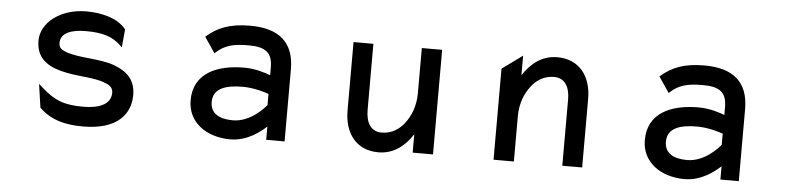

<svg xmlns="http://www.w3.org/2000/svg" viewBox="-36 -620 3233 790"><g transform="rotate(5 1580.0 -225.5)"><path d="M142 -49C193 0 256 11 321 11C463 11 516 -57 516 -136C516 -201 477 -232 430 -250C370 -274 283 -267 226 -288C208 -295 195 -302 195 -323C195 -365 240 -381 299 -381C371 -381 411 -367 445 -334L452 -327L459 -402L458 -403C423 -447 354 -462 294 -462C187 -462 108 -399 108 -325C108 -241 173 -215 237 -203C285 -193 348 -193 390 -178C411 -171 429 -161 429 -138C429 -89 380 -70 315 -70C236 -70 195 -85 136 -139L126 -148L140 -51Z M790 -401 834 -336 838 -340C873 -372 909 -381 971 -381C1042 -381 1070 -359 1070 -298V-266C1055 -272 1011 -288 962 -288C847 -288 753 -246 753 -135C753 -46 828 11 930 11C1000 11 1055 -34 1077 -55V0H1153V-298C1153 -409 1090 -462 971 -462C885 -462 836 -440 794 -404ZM840 -136C840 -193 894 -209 962 -209C1010 -209 1056 -194 1070 -189V-143C1062 -133 1007 -68 933 -68C876 -68 840 -89 840 -136Z M1400 -149C1400 -54 1451 11 1541 11C1606 11 1651 -28 1682 -76V0H1766V-432H1682V-245C1682 -192 1664 -149 1641 -120C1621 -93 1589 -71 1548 -71C1502 -71 1482 -107 1482 -159V-432H1400Z M2382 -283C2382 -378 2331 -443 2241 -443C2176 -443 2131 -404 2100 -356V-437L2016 -376V0H2100V-187C2100 -240 2118 -283 2141 -312C2161 -339 2193 -361 2234 -361C2280 -361 2300 -325 2300 -273V0H2382Z M2666 -401 2710 -336 2714 -340C2749 -372 2785 -381 2847 -381C2918 -381 2946 -359 2946 -298V-266C2931 -272 2887 -288 2838 -288C2723 -288 2629 -246 2629 -135C2629 -46 2704 11 2806 11C2876 11 2931 -34 2953 -55V0H3029V-298C3029 -409 2966 -462 2847 -462C2761 -462 2712 -440 2670 -404ZM2716 -136C2716 -193 2770 -209 2838 -209C2886 -209 2932 -194 2946 -189V-143C2938 -133 2883 -68 2809 -68C2752 -68 2716 -89 2716 -136Z"/></g></svg>

Font: Charger Monospace
Style: Regular
Weight: 400
Designer: Jasper
Foundry: Cannot Into Space Fonts
Version: Version 0.980